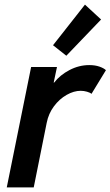

<svg xmlns="http://www.w3.org/2000/svg" viewBox="-20 -811 478 831"><path d="M114.7 -521H226.6L212.4 -453.6H214.4Q239.7 -486.3 280.8 -507.8Q321.8 -529.3 366.2 -529.3Q391.6 -529.3 410.4 -522.7Q429.2 -516.1 438.5 -507.3L376 -404.8Q370.1 -410.2 356.4 -414.1Q342.8 -418 329.1 -418Q299.8 -418 268.6 -400.4Q237.3 -382.8 213.6 -351.1Q189.9 -319.3 182.1 -279.3L126 0H9.3ZM209.5 -615.2 347.7 -791 417.5 -726.6 267.1 -569.8Z"/></svg>

Font: Reddit Sans Vanilla SemiBold
Style: Italic
Weight: 600
Italic angle: -11.25°
Designer: Stephen Hutchings
Version: Version 1.013